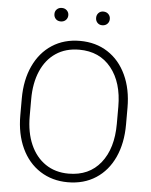

<svg xmlns="http://www.w3.org/2000/svg" viewBox="-59 -919 766 977"><g transform="rotate(5 324.0 -430.5)"><path d="M217 -871Q233 -871 243 -861Q253 -851 253 -837Q253 -822 243 -812Q233 -802 217 -802Q201 -802 191.5 -812Q182 -822 182 -837Q182 -852 192 -861.5Q202 -871 217 -871ZM429 -871Q445 -871 455 -861Q465 -851 465 -836Q465 -821 455 -811Q445 -801 429 -801Q414 -801 404.5 -811Q395 -821 395 -836Q395 -851 404.5 -861Q414 -871 429 -871ZM324 10Q244 10 182.5 -29.5Q121 -69 87.5 -141Q54 -213 54 -308V-394Q54 -489 87.5 -561Q121 -633 182 -672.5Q243 -712 324 -712Q405 -712 466 -672.5Q527 -633 560.5 -561Q594 -489 594 -394V-308Q594 -213 561 -141Q528 -69 467 -29.5Q406 10 324 10ZM324 -667Q255 -667 205 -633.5Q155 -600 128.5 -538.5Q102 -477 102 -395V-308Q102 -225 129 -163.5Q156 -102 206 -68Q256 -34 324 -34Q429 -34 488 -108Q547 -182 547 -308V-395Q547 -519 487.5 -593Q428 -667 324 -667Z"/></g></svg>

Font: Freesentation 2 ExtraLight
Style: Regular
Weight: 260
Designer: glyphs from Roboto by Christian Robertson / Hangul glyphs from Noto Sans CJK(Source Han Sans) by Jang Soo-young and Kang
Foundry: PT&
Version: Version 2.001